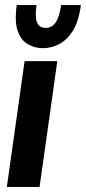

<svg xmlns="http://www.w3.org/2000/svg" viewBox="-20 -737 339 757"><path d="M7 0 77 -496H206L136 0ZM149 -547Q117 -547 90 -562.5Q63 -578 50 -614.5Q37 -651 46 -717H124Q117 -670 126 -648.5Q135 -627 160 -627Q185 -627 199.5 -648.5Q214 -670 221 -717H299Q290 -651 266.5 -614.5Q243 -578 212 -562.5Q181 -547 149 -547Z"/></svg>

Font: Host Grotesk
Style: Bold Italic
Weight: 700
Italic angle: -8°
Designer: Doğukan Karapınar
Foundry: Element Type
Version: Version 1.003; ttfautohint (v1.8.4.7-5d5b)